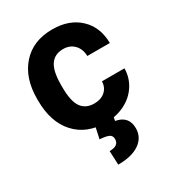

<svg xmlns="http://www.w3.org/2000/svg" viewBox="-183 -644 888 977"><g transform="rotate(-30 260.5 -156.0)"><path d="M273.9 -104Q313 -104 337.4 -125.5Q361.8 -147 362.8 -182.6H495.1Q494.6 -128.9 465.8 -84.2Q437 -39.6 387 -14.9Q336.9 9.8 276.4 9.8Q163.1 9.8 97.7 -62.3Q32.2 -134.3 32.2 -261.2V-270.5Q32.2 -392.6 97.2 -465.3Q162.1 -538.1 275.4 -538.1Q374.5 -538.1 434.3 -481.7Q494.1 -425.3 495.1 -331.5H362.8Q361.8 -372.6 337.4 -398.2Q313 -423.8 272.9 -423.8Q223.6 -423.8 198.5 -387.9Q173.3 -352.1 173.3 -271.5V-256.8Q173.3 -175.3 198.2 -139.6Q223.1 -104 273.9 -104ZM325.2 -2.9 319.8 25.4Q393.1 38.6 393.1 109.9Q393.1 163.6 348.4 194.8Q303.7 226.1 222.7 226.1L219.2 144.5Q273.9 144.5 273.9 105Q273.9 84.5 257.6 76.9Q241.2 69.3 204.6 66.9L219.7 -2.9Z"/></g></svg>

Font: Robotiche
Style: Bold
Weight: 700
Designer: Google
Version: Version 2.001150; 2014